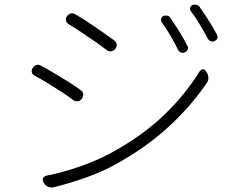

<svg xmlns="http://www.w3.org/2000/svg" viewBox="-20 -795 1040 833"><path d="M690 -726Q698 -729 707 -726.5Q716 -724 720 -716Q736 -693 756.5 -660.5Q777 -628 793 -596Q798 -589 794.5 -580.5Q791 -572 782 -568Q774 -564 766 -567Q758 -570 753 -578Q739 -607 720 -639.5Q701 -672 681 -700Q677 -707 679 -714.5Q681 -722 690 -726ZM815 -773Q823 -776 832.5 -774Q842 -772 846 -765Q863 -741 883.5 -709Q904 -677 921 -645Q926 -637 923 -629Q920 -621 911 -617Q903 -613 895 -616Q887 -619 882 -626Q867 -655 847.5 -687.5Q828 -720 808 -747Q798 -763 815 -773ZM271 -725Q277 -734 287 -736.5Q297 -739 307 -733Q333 -718 364.5 -697Q396 -676 425.5 -655.5Q455 -635 475 -620Q484 -613 486 -603Q488 -593 481 -584L480 -583Q473 -574 463 -572.5Q453 -571 444 -577Q422 -594 392.5 -614.5Q363 -635 333 -655Q303 -675 278 -690Q269 -696 266.5 -705.5Q264 -715 271 -725ZM169 -4Q163 -15 167 -22.5Q171 -30 182 -33Q258 -48 336.5 -76Q415 -104 488 -146Q611 -217 698 -302Q785 -387 846 -485Q861 -505 875 -484L878 -479Q884 -469 884 -456.5Q884 -444 877 -435Q814 -342 724 -256.5Q634 -171 515 -101Q440 -56 360.5 -27.5Q281 1 211 18Q200 20 188.5 15Q177 10 171 0ZM123 -501Q128 -510 138.5 -513Q149 -516 158 -510Q184 -496 216 -477Q248 -458 278.5 -439Q309 -420 329 -405Q349 -391 336 -368L335 -367Q329 -358 319 -356Q309 -354 299 -360Q277 -377 247 -396.5Q217 -416 186.5 -434.5Q156 -453 130 -467Q120 -472 118 -481.5Q116 -491 122 -500Z"/></svg>

Font: Chiron GoRound TC L
Style: Regular
Weight: 300
Designer: Ryoko NISHIZUKA 西塚涼子 (kana, bopomofo & ideographs); Paul D. Hunt (Latin, Greek & Cyrillic); Sandoll Communications 산돌커뮤니
Foundry: Adobe
Version: Version 1.000;hotconv 1.1.1;makeotfexe 2.6.0